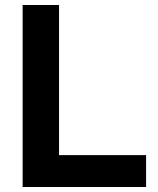

<svg xmlns="http://www.w3.org/2000/svg" viewBox="-20 -750 635 770"><path d="M216.8 -730V-127.9H565.9V0H70.8V-730Z"/></svg>

Font: Nacelle Bold
Style: Regular
Weight: 700
Designer: Sora Sagano
Foundry: Sora Sagano
Version: Version 1.000;FEAKit 1.0